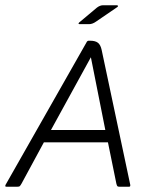

<svg xmlns="http://www.w3.org/2000/svg" viewBox="-55 -711 573 731"><path d="M246 -625 314 -682Q326 -691 337 -691H390Q394 -691 394 -688Q394 -687 393.5 -686Q393 -685 393 -685L311 -629Q297 -619 284 -619H248Q244 -619 244 -622Q244 -623 246 -625ZM112 -169 27 -12Q23 -5 20.5 -2.5Q18 0 10 0H-30Q-35 0 -35 -3Q-35 -4 -34.5 -5Q-34 -6 -34 -7L274 -549Q277 -556 283 -556H288Q308 -556 318 -548Q328 -540 332 -521L441 -7V-5Q441 0 436 0H401Q394 0 392 -2Q390 -4 388 -12L356 -169ZM139 -216H346L291 -493Z"/></svg>

Font: Zain Light
Style: Italic
Weight: 300
Italic angle: -10°
Designer: Zain,Boutros
Foundry: Mobile Telecommunications Company (Zain), 2024
Version: Version 1.51; ttfautohint (v1.8.4)